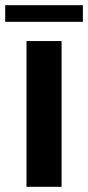

<svg xmlns="http://www.w3.org/2000/svg" viewBox="-41 -719 339 739"><path d="M61 0H196V-561H61ZM-21 -635H278V-699H-21Z"/></svg>

Font: Swile Sans
Style: Bold
Weight: 700
Designer: Lord
Foundry: Lord
Version: Version 1.477;FEAKit 1.0